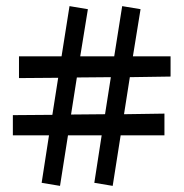

<svg xmlns="http://www.w3.org/2000/svg" viewBox="-20 -592 600 627"><path d="M385 -219 517 -221V-150H374L348 15L288 5L312 -150H202L176 15L116 5L140 -150H22V-216L151 -217L170 -338L42 -337V-408H181L207 -572L267 -562L242 -408H353L379 -572L439 -562L414 -408H537V-342L404 -340ZM231 -339 212 -218 323 -219 342 -340Z"/></svg>

Font: Andada
Style: Regular
Weight: 400
Designer: Carolina Giovagnoli
Foundry: Carolina Giovagnoli
Version: Version 1.002